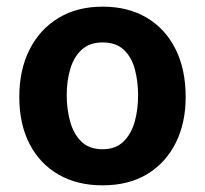

<svg xmlns="http://www.w3.org/2000/svg" viewBox="-20 -547 616 577"><path d="M288 10Q212 10 155.8 -22.5Q99.5 -55 68.8 -114.5Q38 -174 38 -255.5Q38 -337 68.8 -398Q99.5 -459 155.8 -493Q212 -527 288.5 -527Q365 -527 421 -493.8Q477 -460.5 507.5 -399.5Q538 -338.5 538 -255.5Q538 -177.5 508.2 -117.8Q478.5 -58 422.8 -24Q367 10 288 10ZM288.5 -98.5Q327 -98.5 350.5 -121Q374 -143.5 384.5 -180.2Q395 -217 395 -260.5Q395 -301.5 385.5 -338Q376 -374.5 352.5 -397Q329 -419.5 288.5 -419.5Q250 -419.5 226.2 -398.2Q202.5 -377 191.5 -340.8Q180.5 -304.5 180.5 -260.5Q180.5 -220 190.5 -182.8Q200.5 -145.5 224 -122Q247.5 -98.5 288.5 -98.5Z"/></svg>

Font: Public Sans Thin
Style: Bold
Weight: 700
Version: Version 2.001